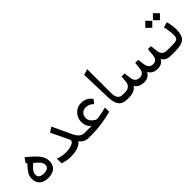

<svg xmlns="http://www.w3.org/2000/svg" viewBox="157 -1639 2612 2612"><g transform="rotate(-45 1463.0 -333.0)"><path d="M218.8 -88.4Q314.5 -88.4 314.5 -157.7Q314.5 -172.9 310.1 -186.3Q305.7 -199.7 299.8 -210Q293.9 -220.2 278.6 -235.6Q263.2 -251 251.7 -261.2Q240.2 -271.5 213.9 -293.5Q177.7 -260.7 161.4 -243.4Q145 -226.1 133.8 -204.1Q122.6 -182.1 122.6 -157.7Q122.6 -88.4 218.8 -88.4ZM186.5 -431.2Q296.9 -343.8 344 -283.2Q391.1 -222.7 391.1 -156.2Q391.1 -83 345.9 -42.5Q300.8 -2 218.8 -2Q138.2 -2 93 -41Q47.9 -80.1 47.9 -156.2Q47.9 -201.7 71.8 -242.7Q95.7 -283.7 155.3 -347.2L137.7 -362.3Z M1002.9 -87.9Q1011.7 -87.9 1011.7 -52.7V-36.1Q1011.7 0 1002.9 0H987.8Q909.2 0 858.4 -66.9Q798.3 10.7 635.3 10.7Q561.5 10.7 483.9 -16.6V-108.4Q552.2 -78.6 630.9 -78.6Q669.9 -78.6 706.8 -85.9Q743.7 -93.3 769.5 -109.1Q795.4 -125 795.4 -145.5Q795.4 -159.2 787.6 -174.8L668.5 -421.9L739.3 -468.8L866.7 -195.3Q915 -90.8 989.3 -88.4Z M1254.9 -323.2Q1208.5 -323.2 1180.2 -294.2Q1151.9 -265.1 1151.9 -221.7Q1151.9 -181.2 1172.4 -155.3Q1192.9 -129.4 1232.4 -106Q1241.2 -101.1 1257.8 -101.1Q1279.3 -101.1 1318.4 -109.4L1438 -135.7V-53.7Q1231 0 1056.6 0H997.6Q974.1 0 974.1 -36.1V-52.7Q974.1 -87.9 997.6 -87.9H1131.3Q1070.8 -142.1 1070.8 -225.1Q1070.8 -300.8 1123.5 -355.7Q1176.3 -410.6 1250.5 -410.6Q1352.5 -410.6 1412.1 -328.6L1367.2 -272.9Q1317.9 -323.2 1254.9 -323.2Z M1745.6 -87.9Q1754.4 -87.9 1754.4 -52.7V-36.1Q1754.4 0 1745.6 0H1735.8Q1688 0 1655.5 -13.4Q1623 -26.9 1604 -54.7Q1585 -82.5 1576.4 -119.9Q1567.9 -157.2 1566.4 -210.4L1552.2 -649.4L1636.7 -676.8V-217.3Q1636.7 -151.9 1660.4 -119.9Q1684.1 -87.9 1735.4 -87.9Z M1887.7 -182.1 1897 -274.9H1954.6L1966.8 -181.6Q1973.1 -133.8 1997.1 -110.8Q2021 -87.9 2064.5 -87.9Q2101.6 -87.9 2123.3 -111.8Q2145 -135.7 2149.9 -182.1L2159.2 -274.9H2216.8L2229 -181.2Q2235.4 -134.3 2258.5 -111.3Q2281.7 -88.4 2322.3 -88.4Q2358.9 -88.4 2379.4 -111.8Q2399.9 -135.3 2403.8 -182.1L2413.1 -284.7H2470.7L2482.9 -181.2Q2494.1 -89.8 2580.6 -88.4L2603 -87.9Q2611.8 -87.9 2611.8 -52.7V-36.1Q2611.8 0 2603 0H2577.6Q2475.6 0 2441.4 -66.9Q2404.3 0 2321.3 0Q2222.7 0 2187.5 -72.3Q2144.5 0 2065.4 0Q1963.9 0 1922.4 -66.9Q1873 0 1772 0H1740.2Q1729 0 1725.3 -8.3Q1721.7 -16.6 1721.7 -36.1V-52.7Q1721.7 -71.8 1725.3 -79.8Q1729 -87.9 1740.2 -87.9H1772.9Q1878.4 -87.9 1887.7 -182.1Z M2655.8 0H2598.6Q2586.9 0 2583 -8.5Q2579.1 -17.1 2579.1 -36.1V-52.7Q2579.1 -71.8 2582.8 -79.8Q2586.4 -87.9 2597.7 -87.9H2657.7Q2682.6 -87.9 2696.5 -88.1Q2710.4 -88.4 2727.1 -89.6Q2743.7 -90.8 2752.2 -93.3Q2760.7 -95.7 2770.5 -100.3Q2780.3 -105 2784.4 -111.1Q2788.6 -117.2 2792.7 -127Q2796.9 -136.7 2798.1 -148.9Q2799.3 -161.1 2799.3 -177.7Q2799.3 -205.1 2793.7 -245.6Q2788.1 -286.1 2782.7 -313L2777.3 -339.8L2853 -362.3Q2856 -353.5 2860.1 -338.4Q2864.3 -323.2 2871.1 -281.2Q2877.9 -239.3 2877.9 -202.6Q2877.9 -89.4 2829.3 -44.7Q2780.8 0 2655.8 0ZM2807.1 -582.5 2875 -514.6 2807.1 -447.3 2739.7 -514.6ZM2660.2 -582.5 2728 -514.6 2660.2 -447.3 2592.8 -514.6Z"/></g></svg>

Font: Samim FD-WOL
Style: FD-WOL
Weight: 400
Foundry: DejaVu fonts team - Redesigned by Saber Rastikerdar
Version: Version 4.0.0